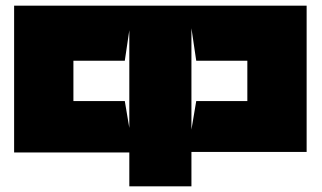

<svg xmlns="http://www.w3.org/2000/svg" viewBox="-20 -660 1140 680"><path d="M658 -122V0H438V-120H30V-640H240H1066V-122ZM675 -302H856V-445H675L658 -560V-201ZM240 -445V-302H422L438 -207V-553L422 -445Z"/></svg>

Font: Banana Brick
Style: Regular
Weight: 400
Designer: artmaker
Foundry: artmaker
Version: Version 4.000 2011 initial release